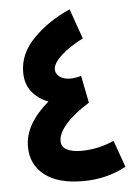

<svg xmlns="http://www.w3.org/2000/svg" viewBox="-51 -733 550 779"><g transform="rotate(-5 223.5 -343.5)"><path d="M432 -37Q352 6 256 6Q154 6 99.5 -37Q45 -80 45 -153Q45 -244 144 -328Q103 -343 77.5 -375Q52 -407 52 -455Q52 -531 113.5 -593Q175 -655 262 -693L305 -571Q245 -540 213 -509.5Q181 -479 181 -455Q181 -438 197 -425.5Q213 -413 241 -413Q261 -413 285 -420L307 -309Q244 -270 211.5 -232.5Q179 -195 179 -165Q179 -139 201.5 -128Q224 -117 258 -117Q329 -117 393 -146Z"/></g></svg>

Font: Noto Sans Arabic Cond
Style: Bold
Weight: 700
Width: 3
Designer: Nadine Chahine
Foundry: Monotype Imaging Inc.
Version: Version 1.001